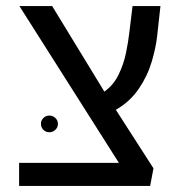

<svg xmlns="http://www.w3.org/2000/svg" viewBox="-20 -613 596 633"><path d="M43 0V-76H372L44 -593H152L324 -311Q354 -332 371 -367Q388 -402 395.5 -439Q403 -476 406 -503L417 -593H509L498 -493Q494 -457 480.5 -410.5Q467 -364 438 -321Q409 -278 362 -251L486 -58L475 0ZM143 -177Q131 -177 123 -185Q115 -193 115 -205Q115 -216 123 -224Q131 -232 143 -232Q154 -232 162.5 -224Q171 -216 171 -205Q171 -193 162.5 -185Q154 -177 143 -177Z"/></svg>

Font: Go Noto Current
Style: Regular
Weight: 400
Designer: Monotype Design Team
Foundry: Monotype Imaging Inc.
Version: Version 2.007; ttfautohint (v1.8) -l 8 -r 50 -G 200 -x 14 -D